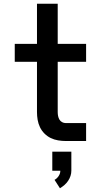

<svg xmlns="http://www.w3.org/2000/svg" viewBox="-20 -755 540 1028"><path d="M332 0Q312 0 291 -3.5Q270 -7 251.5 -16Q233 -25 218 -40Q203 -55 194 -74Q185 -93 181.5 -113.5Q178 -134 178 -155V-424H59V-520H178V-735H289V-520H441V-424H289V-155Q289 -144 291 -134Q293 -124 298 -115Q303 -106 312.5 -101Q322 -96 332 -96H441V0ZM301 253 272 208Q285 201 294 187.5Q303 174 303 159H260V57H362V159Q362 173 357.5 187Q353 201 344.5 213.5Q336 226 325 235.5Q314 245 301 253Z"/></svg>

Font: Iosevka SS04
Style: Bold
Weight: 700
Monospace: yes
Designer: Belleve Invis
Foundry: Belleve Invis
Version: Version 19.0.0; ttfautohint (v1.8.4)